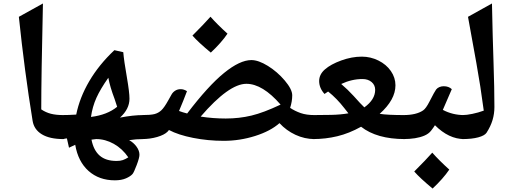

<svg xmlns="http://www.w3.org/2000/svg" viewBox="-20 -800 2969 1118"><path d="M230 -779.8Q220.2 -350.1 220.2 -163.1Q246.1 -145.5 275.9 -137.7Q305.7 -129.9 349.1 -129.9Q358.9 -129.9 358.9 -120.1V0Q358.9 9.8 349.1 9.8Q269.5 9.8 223.9 -17.8Q178.2 -45.4 169.9 -96.2Q122.6 -386.7 89.8 -702.1Z M731.9 16.1Q757.3 29.8 774.7 53.5Q792 77.1 792 101.1Q792 118.7 775.9 161.1Q759.8 203.6 752 212.9Q739.7 227.1 713.4 238.5Q687 250 648.9 250Q557.1 250 495.8 195.6Q434.6 141.1 418 43L381.8 60.1L369.6 5.9L338.9 9.8Q329.1 9.8 329.1 0V-120.1Q329.1 -129.9 338.9 -129.9Q378.9 -129.9 423.8 -132.8Q443.8 -231.9 500 -327.6Q556.2 -423.3 646 -507.8L697.8 -496.1Q701.7 -447.8 719.2 -347.7Q733.9 -262.2 733.9 -225.1Q733.9 -165 678.7 -115.2Q754.9 -129.9 814 -129.9Q826.7 -129.9 826.7 -118.2V-2.9Q826.7 9.8 814 9.8Q772 9.8 731.9 16.1ZM610.8 -347.2Q564.9 -282.2 541.5 -230.5Q518.1 -178.7 509.8 -119.1Q604.5 -130.9 662.1 -178.2L647.5 -223.1Q620.1 -295.4 610.8 -347.2ZM540 9.8 512.7 13.2Q524.9 75.2 560.5 106.2Q596.2 137.2 658.7 137.2Q680.7 137.2 695.3 132.1Q710 127 727.1 116.2Q692.4 65.4 642.6 37.6Q592.8 9.8 540 9.8Z M1811.5 9.8Q1753.9 9.8 1700.4 -15.1Q1647 -40 1607.4 -83Q1555.2 -36.6 1465.8 -8.3Q1376.5 20 1282.7 20Q1190.9 20 1104.5 2.9Q1018.1 -14.2 963.9 -43L955.6 -33.2Q937 -14.6 895.3 -2.4Q853.5 9.8 806.6 9.8Q796.9 9.8 796.9 0V-120.1Q796.9 -129.9 806.6 -129.9Q856.4 -129.9 879.4 -135.7Q902.3 -141.6 919.7 -158Q937 -174.3 960.4 -216.8L978.5 -249Q986.3 -263.2 1000.2 -272Q1014.2 -280.8 1031.7 -280.8Q1050.8 -280.8 1068.8 -269L1046.9 -212.9L1022.5 -153.8Q1044.4 -145.5 1069.8 -139.2Q1192.4 -300.3 1284.7 -375.2Q1377 -450.2 1443.8 -450.2Q1484.9 -450.2 1539.8 -416.3Q1594.7 -382.3 1638.2 -331.1Q1681.6 -279.8 1681.6 -245.1Q1681.6 -209.5 1669.4 -171.9Q1697.3 -153.3 1730.7 -141.6Q1764.2 -129.9 1811.5 -129.9Q1821.8 -129.9 1821.8 -120.1V0Q1821.8 9.8 1811.5 9.8ZM1414.6 -312Q1313 -312 1148.4 -121.1Q1220.7 -109.9 1294.4 -109.9Q1373 -109.9 1444.1 -127Q1515.1 -144 1613.8 -190.9Q1508.8 -312 1414.6 -312ZM1304.7 -604Q1269 -551.3 1207.5 -493.7Q1134.3 -554.2 1100.6 -592.8Q1171.4 -663.6 1205.6 -702.6Q1246.1 -656.7 1304.7 -604Z M2336.9 9.8Q2174.3 9.8 2082.5 -62Q2013.2 -23.4 1944.6 -6.8Q1876 9.8 1802.7 9.8Q1792 9.8 1792 -1V-119.1Q1792 -129.9 1802.7 -129.9Q1855.5 -129.9 1909.4 -131.1Q1963.4 -132.3 2008.8 -140.1L1984.9 -170.4Q1941.4 -226.6 1890.6 -267.1L1869.6 -252.9Q1838.4 -287.6 1838.4 -328.1Q1838.4 -366.7 1872.3 -396.2Q1906.2 -425.8 1967.3 -448Q2028.3 -470.2 2086.9 -470.2Q2137.7 -470.2 2183.6 -447.5Q2229.5 -424.8 2256.1 -386.2Q2282.7 -347.7 2282.7 -303.2Q2282.7 -219.2 2190.9 -137.2Q2234.9 -129.9 2336.9 -129.9Q2348.6 -129.9 2348.6 -119.1V-1Q2348.6 9.8 2336.9 9.8ZM2090.8 -339.8Q2028.3 -339.8 1966.8 -311Q2005.4 -278.3 2039.6 -240.7Q2082 -192.9 2101.6 -174.8Q2164.6 -220.2 2164.6 -276.9Q2164.6 -304.7 2143.8 -322.3Q2123 -339.8 2090.8 -339.8Z M2328.6 9.8Q2318.8 9.8 2318.8 0V-120.1Q2318.8 -129.9 2328.6 -129.9Q2403.8 -129.9 2443.8 -157.2Q2460.4 -168.5 2480.5 -208Q2511.7 -269 2519.5 -278.8Q2527.3 -288.6 2539.1 -293.2Q2550.8 -297.9 2563.5 -297.9Q2592.8 -297.9 2610.8 -280.8Q2566.9 -177.2 2558.6 -160.2Q2615.7 -129.9 2682.6 -129.9Q2692.4 -129.9 2692.4 -120.1V0Q2692.4 9.8 2682.6 9.8Q2593.3 9.8 2512.7 -70.8Q2503.9 -56.6 2490 -38.8Q2476.1 -21 2451.7 -10.5Q2427.2 0 2396.2 4.9Q2365.2 9.8 2328.6 9.8ZM2596.2 187.5Q2560.5 240.2 2499 297.9Q2425.8 237.3 2392.1 198.7Q2462.9 127.9 2497.1 88.9Q2537.6 134.8 2596.2 187.5Z M2796.9 -155.8Q2778.3 -297.9 2753.7 -433.8Q2729 -569.8 2705.1 -702.1L2844.7 -779.8Q2848.6 -585.4 2853.8 -435.1Q2858.9 -284.7 2858.9 -176.8Q2858.9 -137.7 2848.1 -101.3Q2837.4 -64.9 2813 -26.9Q2801.8 -10.3 2764.6 -0.2Q2727.5 9.8 2672.9 9.8Q2663.1 9.8 2663.1 0V-120.1Q2663.1 -129.9 2672.9 -129.9Q2696.8 -129.9 2730.7 -137Q2764.6 -144 2796.9 -155.8Z"/></svg>

Font: Sahl Naskh
Style: Bold
Weight: 700
Designer: Pascal Zoghbi
Version: Version 1.001